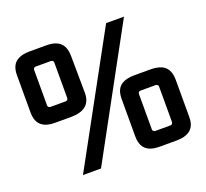

<svg xmlns="http://www.w3.org/2000/svg" viewBox="-112 -764 975 908"><g transform="rotate(-20 375.5 -310.0)"><path d="M26.4 -353.5Q26.4 -278.3 98.6 -269.5Q109.4 -268.6 121.1 -268.6H203.1Q299.8 -270.5 299.8 -353.5L297.9 -542Q296.9 -614.3 232.4 -625Q218.8 -627 203.1 -627H121.1Q39.1 -627 28.3 -565.4Q26.4 -553.7 26.4 -542ZM201.2 -549.8Q211.9 -547.9 212.9 -539.1V-357.4Q210.9 -347.7 201.2 -346.7H123Q112.3 -348.6 111.3 -357.4V-539.1Q113.3 -548.8 123 -549.8ZM453.1 -78.1Q453.1 -5.9 517.6 4.9Q532.2 6.8 547.9 6.8H629.9Q714.8 6.8 723.6 -59.6Q724.6 -68.4 724.6 -78.1V-265.6Q724.6 -339.8 656.2 -349.6Q643.6 -351.6 629.9 -351.6H547.9Q465.8 -351.6 455.1 -291Q453.1 -279.3 453.1 -265.6ZM627.9 -273.4Q638.7 -271.5 639.6 -262.7V-82Q637.7 -71.3 627.9 -70.3H549.8Q539.1 -72.3 538.1 -82V-262.7Q540 -272.5 549.8 -273.4ZM506.8 -628.9 158.2 8.8H249L596.7 -628.9Z"/></g></svg>

Font: Gemunu Libre
Style: Bold
Weight: 700
Designer: Pushpananda Ekanayake, Sol Matas, Kosala Senevirathne
Foundry: Mooniak
Version: Version 1.001